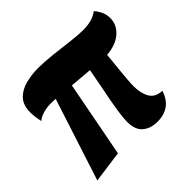

<svg xmlns="http://www.w3.org/2000/svg" viewBox="-139 -689 870 870"><g transform="rotate(-45 296.0 -253.5)"><path d="M411 26Q368 26 340.5 3Q313 -20 313 -71Q313 -91 317.5 -123.5Q322 -156 328.5 -192Q335 -228 341 -256L360 -356L253 -365L183 0L30 21L158 -374Q152 -374 144.5 -374.5Q137 -375 129 -375Q100 -375 76.5 -367.5Q53 -360 41 -349Q37 -367 35 -383Q33 -399 33 -412Q33 -459 58 -484.5Q83 -510 121.5 -519.5Q160 -529 199 -529Q239 -529 289 -523.5Q339 -518 387 -512Q435 -506 467 -506Q496 -506 519.5 -512.5Q543 -519 561 -533Q572 -522 582 -502Q592 -482 592 -457Q592 -415 558 -385Q524 -355 464 -350L454 -251Q452 -231 450 -206Q448 -181 448 -164Q448 -119 465.5 -89Q483 -59 526 -58Q499 26 411 26Z"/></g></svg>

Font: Sansita Swashed Black
Style: Regular
Weight: 900
Designer: Pablo Cosgaya
Foundry: Omnibus-Type
Version: Version 1.003; ttfautohint (v1.8.3)